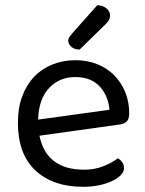

<svg xmlns="http://www.w3.org/2000/svg" viewBox="-20 -707 559 740"><path d="M132 -184Q159 -53 304 -53Q346 -53 380 -67Q414 -81 434 -97Q458 -83 458 -59Q458 -45 445.5 -32Q433 -19 411.5 -9Q390 1 361.5 7Q333 13 300 13Q184 13 116.5 -50Q49 -113 49 -234Q49 -291 65.5 -335.5Q82 -380 111.5 -411Q141 -442 182 -458.5Q223 -475 271 -475Q316 -475 354 -460Q392 -445 419.5 -417.5Q447 -390 462.5 -352.5Q478 -315 478 -270Q478 -248 468 -238.5Q458 -229 440 -227ZM270 -410Q209 -410 169 -367.5Q129 -325 127 -246L402 -284Q397 -339 363.5 -374.5Q330 -410 270 -410ZM355 -687Q377 -686 390.5 -674.5Q404 -663 404 -649Q404 -635 398 -626.5Q392 -618 378 -605L287 -516Q267 -516 255 -526.5Q243 -537 243 -550Q243 -558 248 -565Q253 -572 258 -578Z"/></svg>

Font: Baloo Da 2
Style: Regular
Weight: 400
Designer: Noopur Datye, Sulekha Rajkumar and Ek Type
Foundry: Ek Type
Version: Version 1.640;hotconv 1.0.111;makeotfexe 2.5.65597; ttfautoh